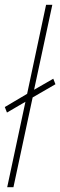

<svg xmlns="http://www.w3.org/2000/svg" viewBox="-25 -780 251 800"><path d="M5 0 81 -356 4 -311 -5 -334 88 -389 167 -760H193L117 -406L197 -452L206 -429L111 -374L31 0Z"/></svg>

Font: Noto Sans Display Condensed Thin
Style: Italic
Weight: 250
Width: 3
Italic angle: -12°
Designer: Monotype Design Team
Foundry: Monotype Imaging Inc.
Version: Version 1.900